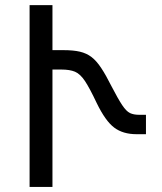

<svg xmlns="http://www.w3.org/2000/svg" viewBox="-20 -734 638 754"><path d="M96.2 0V-713.9H186V-537.1H229Q268.1 -537.1 293.9 -531Q319.8 -524.9 339.4 -510Q358.9 -495.1 377.4 -467Q396 -439 418 -395Q443.8 -345.2 460 -321Q476.1 -296.9 490.5 -290Q504.9 -283.2 525.9 -283.2H553.2V-207H516.1Q462.9 -207 428.5 -232.9Q394 -258.8 359.9 -329.1Q332 -388.2 313.5 -416Q294.9 -443.8 274.4 -452.4Q253.9 -460.9 221.2 -460.9H186V0Z"/></svg>

Font: Kurinto Seri
Style: Regular
Weight: 400
Designer: Kurinto was developed by Clint Goss from a range of fonts that are compatible with the SIL Open Font License Version 1.1
Foundry: Clinton F. Goss
Version: Version 2.196; July 25, 2020